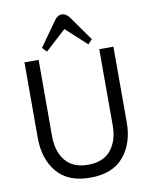

<svg xmlns="http://www.w3.org/2000/svg" viewBox="-98 -980 850 1069"><g transform="rotate(-10 326.5 -445.5)"><path d="M75 -680H155V-248Q155 -163 197.5 -110Q240 -57 326 -57Q412 -57 455 -110Q498 -163 498 -248V-680H578V-253Q578 -134 515 -59Q452 16 326 16Q200 16 137.5 -59Q75 -134 75 -253ZM282 -879Q301 -907 325.5 -907Q350 -907 370 -879L467 -742L443 -717L326 -824L209 -717L185 -742Z"/></g></svg>

Font: Imprima
Style: Regular
Weight: 400
Version: Version 1.001